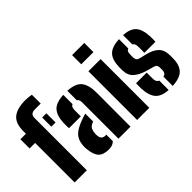

<svg xmlns="http://www.w3.org/2000/svg" viewBox="-104 -1237 1672 1672"><g transform="rotate(-45 732.0 -401.0)"><path d="M0 -487V-600H68V-633Q68 -728.5 118.2 -769.8Q168.5 -811 272 -811Q289.5 -811 308.2 -809Q327 -807 345 -804V-695H272Q218 -695 218 -645V0H68V-487ZM268 -487V-600H320V-487Z M367.5 -369Q367 -374.5 366.5 -397Q366 -419.5 366.5 -436Q370 -521 407.5 -563Q445 -605 537.5 -609.5V-495.5Q515.5 -488 513.5 -453Q513 -446 512.8 -429.2Q512.5 -412.5 512.8 -395.2Q513 -378 513.5 -369ZM607.5 0V-448Q607.5 -482.5 587.5 -492.5V-609.5Q684 -604.5 720.5 -557.8Q757 -511 756.5 -412L755.5 0ZM347.5 -136Q345.5 -158 347.5 -180Q353 -241.5 387.2 -276.8Q421.5 -312 502.5 -341Q517 -346.5 530.5 -350.8Q544 -355 557.5 -358.5V-261.5Q553.5 -260 549.5 -258.2Q545.5 -256.5 541.5 -255Q515.5 -243 506.2 -223.5Q497 -204 495.5 -180Q494 -162 495.5 -148Q500 -99 546.5 -99Q550.5 -99 557.5 -100V-19.5Q531.5 8 483.5 8Q417 8 385.8 -24.2Q354.5 -56.5 347.5 -136Z M836.5 -687V-800H986.5V-687ZM837.5 0V-600H987.5V0Z M1266.5 9.5V-104.5Q1300.5 -111.5 1300.5 -152V-184Q1300.5 -199 1293.2 -209.8Q1286 -220.5 1268.5 -225L1197.5 -245Q1130 -264.5 1091.2 -299.8Q1052.5 -335 1052.5 -401V-429Q1052.5 -520 1091.2 -562.5Q1130 -605 1223.5 -609.5V-495Q1199 -487.5 1198.5 -453Q1198 -442 1197.8 -437Q1197.5 -432 1197.5 -414Q1197.5 -395.5 1204.5 -382.5Q1211.5 -369.5 1234.5 -364L1296.5 -349Q1366.5 -332.5 1402.5 -296.8Q1438.5 -261 1438.5 -192V-164Q1438.5 -76.5 1398.5 -35.8Q1358.5 5 1266.5 9.5ZM1295.5 -369Q1296 -378 1296.2 -395.2Q1296.5 -412.5 1296.2 -429.2Q1296 -446 1295.5 -453Q1293.5 -486 1273.5 -494V-609.5Q1357 -604.5 1392.8 -563.5Q1428.5 -522.5 1432.5 -436Q1433.5 -419.5 1433 -397Q1432.5 -374.5 1431.5 -369ZM1056.5 -168Q1056 -184.5 1056.5 -206.2Q1057 -228 1057.5 -233H1188.5Q1187 -177.5 1188.5 -152Q1190.5 -116 1216.5 -106V9.5Q1133.5 4.5 1097 -37.2Q1060.5 -79 1056.5 -168Z"/></g></svg>

Font: Big Shoulders Stencil Display Black
Style: Regular
Weight: 900
Designer: Patric King
Foundry: XO Type Co
Version: Version 1.000